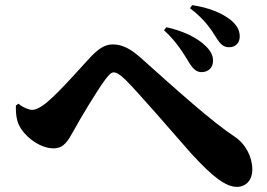

<svg xmlns="http://www.w3.org/2000/svg" viewBox="-20 -764 1040 748"><path d="M718 -518C733 -494 747 -483 765 -483C794 -483 810 -503 810 -527C810 -547 802 -564 783 -583C749 -618 689 -645 628 -658L619 -646C670 -600 699 -549 718 -518ZM822 -618C839 -591 851 -580 873 -580C898 -580 914 -597 914 -622C914 -647 902 -667 879 -686C845 -713 795 -734 729 -744L720 -732C780 -687 805 -645 822 -618ZM42 -353C41 -314 46 -287 61 -264C89 -220 143 -186 189 -186C230 -186 246 -218 266 -253C293 -303 358 -411 390 -454C405 -474 414 -482 423 -482C433 -482 448 -474 468 -454C515 -408 667 -232 725 -166C809 -74 860 -36 903 -36C939 -36 963 -63 963 -103C963 -153 937 -204 892 -233C807 -289 671 -411 528 -539C490 -573 457 -591 419 -591C388 -591 363 -573 335 -544C307 -515 219 -413 166 -368C139 -345 119 -336 105 -336C94 -336 71 -344 52 -360Z"/></svg>

Font: Noto Serif SC Black
Style: Regular
Weight: 900
Designer: Ryoko NISHIZUKA 西塚涼子 (kana & ideographs); Frank Grießhammer (Latin, Greek & Cyrillic); Wenlong ZHANG 张文龙 (bopomofo); San
Foundry: Adobe
Version: Version 2.001;hotconv 1.1.0;makeotfexe 2.6.0